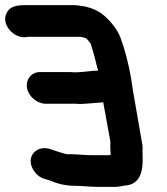

<svg xmlns="http://www.w3.org/2000/svg" viewBox="-79 -694 647 746"><path d="M213 28C177 28 144 20 117 8L94 1C77 -4 63 -15 53 -30C18 -82 60 -130 112 -116L136 -108C153 -103 162 -99 180 -95H189C219 -95 249 -91 278 -91H339C341 -91 345 -91 351 -92C350 -109 349 -126 350 -143L322 -297C320 -296 319 -296 317 -296L291 -294C273 -293 250 -290 229 -290C220 -291 211 -291 200 -291H98C65 -291 32 -319 26 -352C20 -385 43 -414 76 -414H178C190 -414 201 -414 211 -413C237 -413 261 -417 285 -419C291 -419 297 -419 302 -420C302 -423 301 -425 300 -427C292 -462 283 -495 273 -525C270 -530 260 -541 256 -545C248 -548 238 -551 230 -551H32L24 -550C-26 -542 -78 -602 -52 -646C-39 -669 -16 -674 21 -674H208C217 -674 226 -673 236 -671C260 -669 287 -659 307 -647C336 -630 376 -584 389 -548C407 -499 421 -445 431 -386C433 -369 436 -352 439 -334L470 -155C472 -142 475 -131 475 -121C474 -101 476 -82 475 -62C474 -15 456 25 405 27L390 30C378 32 367 33 358 32H299C272 32 239 28 213 28Z"/></svg>

Font: Blanket
Style: ReversedObl
Weight: 700
Foundry: Cannot Into Space Fonts
Version: Version 0.9